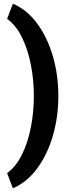

<svg xmlns="http://www.w3.org/2000/svg" viewBox="-20 -804 396 1030"><path d="M161.6 -289.1Q161.6 -373 146 -454.6Q130.4 -536.1 98.6 -601.8Q66.9 -667.5 18.1 -703.1L49.3 -784.2Q125 -752 179.7 -677.5Q234.4 -603 263.7 -502.2Q293 -401.4 293 -289.1Q293 -176.8 263.7 -75.9Q234.4 24.9 179.7 99.1Q125 173.3 49.3 206.1L18.1 125Q66.9 88.9 98.6 23.7Q130.4 -41.5 146 -123.3Q161.6 -205.1 161.6 -289.1Z"/></svg>

Font: Vazirmatn RD UI FD Black
Style: Regular
Weight: 900
Designer: Saber Rastikerdar
Foundry: Saber Rastikerdar
Version: Version 33.003